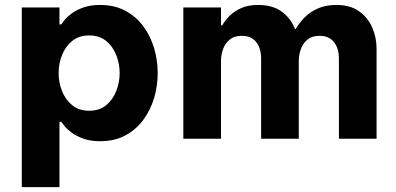

<svg xmlns="http://www.w3.org/2000/svg" viewBox="-20 -560 1598 775"><path d="M220 195.4H68V-530H220V-461.6H227.2Q230.8 -467.2 241.3 -480.1Q251.8 -493 270.5 -506.6Q289.2 -520.2 317.4 -530.1Q345.6 -540 383.8 -540Q442.6 -540 486.1 -516.5Q529.6 -493 558.7 -453.5Q587.8 -414 602.2 -365Q616.6 -316 616.6 -265Q616.6 -214 602.2 -165Q587.8 -116 558.7 -76.5Q529.6 -37 486.1 -13.5Q442.6 10 383.8 10Q345.6 10 317.4 -0.1Q289.2 -10.2 270.5 -23.8Q251.8 -37.4 241.3 -50.1Q230.8 -62.8 227.2 -68.4H220ZM216.6 -265Q216.6 -227.8 230.2 -192.9Q243.8 -158 271.2 -135.5Q298.6 -113 339.6 -113Q381.6 -113 408.7 -135.5Q435.8 -158 449.4 -192.9Q463 -227.8 463 -265Q463 -302.6 449.4 -337.3Q435.8 -372 408.7 -394.5Q381.6 -417 339.6 -417Q298.6 -417 271.2 -394.5Q243.8 -372 230.2 -337.3Q216.6 -302.6 216.6 -265Z M872 0H720V-530H872V-457.8H877.2Q888.2 -477.6 907 -496.3Q925.8 -515 954.1 -527.5Q982.4 -540 1021.4 -540Q1079.4 -540 1115.6 -514.2Q1151.8 -488.4 1168.9 -447.4Q1186 -406.4 1186 -361V0H1034V-324.8Q1034 -364 1014.6 -389.7Q995.2 -415.4 955.6 -415.4Q925.8 -415.4 907.3 -400.3Q888.8 -385.2 880.4 -361.8Q872 -338.4 872 -313.2ZM1186 0H1034L1034.4 -442.8H1173.4Q1186.6 -465.8 1208.2 -488.3Q1229.8 -510.8 1262 -525.4Q1294.2 -540 1337.8 -540Q1393.4 -540 1429 -514.8Q1464.6 -489.6 1482.3 -449.5Q1500 -409.4 1500 -363.4V0H1348V-324.8Q1348 -364 1328.4 -389.7Q1308.8 -415.4 1269.6 -415.4Q1239.8 -415.4 1221.3 -400.3Q1202.8 -385.2 1194.4 -362Q1186 -338.8 1186 -313.2Z"/></svg>

Font: Be Vietnam Pro Variable Thin
Style: Regular
Weight: 100
Designer: Lam Bao, Tony Le, Vietanh Nguyen
Foundry: Yellow Type Foundry
Version: Version 1.002